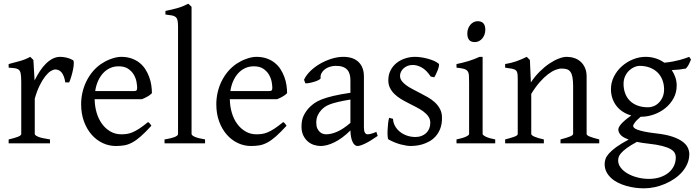

<svg xmlns="http://www.w3.org/2000/svg" viewBox="-20 -777 3771 1041"><path d="M376 -450.7Q380.4 -447.8 380.1 -433.6Q379.9 -419.4 376.2 -400.9Q372.6 -382.3 366.7 -362.8Q360.8 -343.3 355 -330.1H334Q331.1 -349.6 325.7 -363.3Q320.3 -377 313.2 -385Q306.2 -393.1 297.6 -396.7Q289.1 -400.4 279.8 -400.4Q269 -400.4 254.6 -391.4Q240.2 -382.3 225.1 -363Q210 -343.8 195.1 -313.7Q180.2 -283.7 168.5 -242.2V-50.8Q168.5 -43.5 186.8 -35.6Q205.1 -27.8 251 -21V0H26.9V-21Q59.1 -28.3 77.1 -35.4Q95.2 -42.5 95.2 -50.8V-335Q95.2 -351.1 94.2 -362.1Q93.3 -373 91.8 -379.9Q90.3 -386.7 88.1 -390.6Q85.9 -394.5 84 -397Q80.6 -400.4 76.4 -402.6Q72.3 -404.8 65.7 -406.2Q59.1 -407.7 49.8 -408.4Q40.5 -409.2 26.9 -410.2V-429.7Q58.6 -438 89.1 -446.5Q119.6 -455.1 144 -468.8L161.1 -451.7L167.5 -340.8Q180.7 -367.7 196 -391.1Q211.4 -414.6 229 -431.9Q246.6 -449.2 265.9 -459Q285.2 -468.8 306.2 -468.8Q321.8 -468.8 339.8 -464.8Q357.9 -460.9 376 -450.7Z M623 -417.5Q597.7 -417.5 576.4 -407.7Q555.2 -397.9 538.8 -380.1Q522.5 -362.3 511.5 -337.6Q500.5 -313 496.1 -283.2H705.1Q716.3 -283.2 720 -286.9Q723.6 -290.5 723.6 -300.8Q723.6 -314 720 -333.7Q716.3 -353.5 705.3 -372.3Q694.3 -391.1 674.6 -404.3Q654.8 -417.5 623 -417.5ZM803.7 -272Q794.9 -262.2 780.3 -253.9Q765.6 -245.6 750 -239.3H493.2Q493.7 -201.2 503.7 -166.7Q513.7 -132.3 532.5 -106.2Q551.3 -80.1 577.9 -64.5Q604.5 -48.8 637.7 -48.8Q652.8 -48.8 667.2 -50.8Q681.6 -52.7 698.2 -59.6Q714.8 -66.4 735.1 -79.6Q755.4 -92.8 782.7 -115.2Q789.1 -111.8 793.7 -105.5Q798.3 -99.1 800.8 -95.2Q768.1 -59.6 743.4 -37.8Q718.8 -16.1 697 -4.4Q675.3 7.3 654.1 11Q632.8 14.6 607.9 14.6Q570.3 14.6 536.4 -1.5Q502.4 -17.6 476.6 -47.1Q450.7 -76.7 435.3 -118.4Q419.9 -160.2 419.9 -211.9Q419.9 -244.6 427.2 -276.4Q434.6 -308.1 448.5 -336.4Q462.4 -364.7 482.4 -388.7Q502.4 -412.6 527.8 -430.2Q538.6 -437.5 552 -444.6Q565.4 -451.7 580.1 -457Q594.7 -462.4 609.1 -465.6Q623.5 -468.8 636.7 -468.8Q668.5 -468.8 693.4 -460Q718.3 -451.2 736.8 -436.3Q755.4 -421.4 768.1 -401.6Q780.8 -381.8 788.8 -359.9Q796.9 -337.9 800.3 -315.2Q803.7 -292.5 803.7 -272Z M872.1 0V-21Q893.1 -24.4 907.2 -28.1Q921.4 -31.7 929.7 -35.4Q938 -39.1 941.7 -43Q945.3 -46.9 945.3 -50.8V-632.8Q945.3 -654.8 942.4 -667Q939.5 -679.2 931.6 -685.3Q923.8 -691.4 910.6 -693.6Q897.5 -695.8 877 -698.2V-717.8Q912.1 -724.6 941.4 -732.9Q970.7 -741.2 1001 -756.8L1018.6 -740.2V-50.8Q1018.6 -43.5 1035.2 -35.6Q1051.8 -27.8 1091.8 -21V0Z M1356 -417.5Q1330.6 -417.5 1309.3 -407.7Q1288.1 -397.9 1271.7 -380.1Q1255.4 -362.3 1244.4 -337.6Q1233.4 -313 1229 -283.2H1438Q1449.2 -283.2 1452.9 -286.9Q1456.5 -290.5 1456.5 -300.8Q1456.5 -314 1452.9 -333.7Q1449.2 -353.5 1438.2 -372.3Q1427.2 -391.1 1407.5 -404.3Q1387.7 -417.5 1356 -417.5ZM1536.6 -272Q1527.8 -262.2 1513.2 -253.9Q1498.5 -245.6 1482.9 -239.3H1226.1Q1226.6 -201.2 1236.6 -166.7Q1246.6 -132.3 1265.4 -106.2Q1284.2 -80.1 1310.8 -64.5Q1337.4 -48.8 1370.6 -48.8Q1385.7 -48.8 1400.1 -50.8Q1414.6 -52.7 1431.2 -59.6Q1447.8 -66.4 1468 -79.6Q1488.3 -92.8 1515.6 -115.2Q1522 -111.8 1526.6 -105.5Q1531.2 -99.1 1533.7 -95.2Q1501 -59.6 1476.3 -37.8Q1451.7 -16.1 1429.9 -4.4Q1408.2 7.3 1387 11Q1365.7 14.6 1340.8 14.6Q1303.2 14.6 1269.3 -1.5Q1235.4 -17.6 1209.5 -47.1Q1183.6 -76.7 1168.2 -118.4Q1152.8 -160.2 1152.8 -211.9Q1152.8 -244.6 1160.2 -276.4Q1167.5 -308.1 1181.4 -336.4Q1195.3 -364.7 1215.3 -388.7Q1235.4 -412.6 1260.7 -430.2Q1271.5 -437.5 1284.9 -444.6Q1298.3 -451.7 1313 -457Q1327.6 -462.4 1342 -465.6Q1356.4 -468.8 1369.6 -468.8Q1401.4 -468.8 1426.3 -460Q1451.2 -451.2 1469.7 -436.3Q1488.3 -421.4 1501 -401.6Q1513.7 -381.8 1521.7 -359.9Q1529.8 -337.9 1533.2 -315.2Q1536.6 -292.5 1536.6 -272Z M1747.6 -48.8Q1776.9 -48.8 1809.8 -63.7Q1842.8 -78.6 1879.9 -110.8V-237.3Q1838.9 -230.5 1812.3 -224.1Q1785.6 -217.8 1768.6 -211.2Q1751.5 -204.6 1741.2 -197.3Q1731 -189.9 1723.1 -181.6Q1710.4 -168.5 1702.6 -151.6Q1694.8 -134.8 1694.8 -111.8Q1694.8 -92.3 1700.7 -80.1Q1706.5 -67.9 1714.8 -60.8Q1723.1 -53.7 1732.2 -51.3Q1741.2 -48.8 1747.6 -48.8ZM2027.8 -40Q1986.3 -11.2 1959.2 1.7Q1932.1 14.6 1918.5 14.6Q1902.3 14.6 1891.6 -7.8Q1880.9 -30.3 1879.9 -69.8Q1857.9 -47.9 1835.9 -31.7Q1814 -15.6 1793 -5.4Q1772 4.9 1753.2 9.8Q1734.4 14.6 1718.8 14.6Q1701.2 14.6 1682.6 8.8Q1664.1 2.9 1649.2 -9.8Q1634.3 -22.5 1624.5 -42.5Q1614.7 -62.5 1614.7 -90.8Q1614.7 -127.9 1627.7 -152.8Q1640.6 -177.7 1658.7 -195.8Q1670.4 -207.5 1685.3 -218Q1700.2 -228.5 1724.9 -238.3Q1749.5 -248 1786.6 -256.8Q1823.7 -265.6 1879.9 -273.9V-342.8Q1879.9 -359.4 1876 -373.8Q1872.1 -388.2 1862.8 -398.7Q1853.5 -409.2 1837.6 -414.8Q1821.8 -420.4 1797.9 -419.9Q1782.2 -419.4 1767.1 -414.6Q1752 -409.7 1740.7 -400.9Q1729.5 -392.1 1723.1 -380.1Q1716.8 -368.2 1718.3 -353.5Q1718.8 -349.1 1708.3 -343.5Q1697.8 -337.9 1683.3 -333.5Q1668.9 -329.1 1655 -326.7Q1641.1 -324.2 1635.3 -325.7L1628.4 -344.7Q1639.6 -369.1 1662.6 -391.6Q1685.5 -414.1 1715.1 -431.2Q1744.6 -448.2 1777.6 -458.5Q1810.5 -468.8 1841.3 -468.8Q1895 -468.8 1924.1 -440.7Q1953.1 -412.6 1953.1 -362.3V-86.9Q1953.1 -66.4 1958.5 -57.6Q1963.9 -48.8 1972.7 -48.8Q1979.5 -48.8 1990.2 -51.3Q2001 -53.7 2020.5 -62Z M2376.5 -138.2Q2376.5 -103.5 2366.7 -78.9Q2356.9 -54.2 2341.3 -37.1Q2325.7 -20 2306.6 -9.8Q2287.6 0.5 2269 5.9Q2250.5 11.2 2234.1 12.9Q2217.8 14.6 2208.5 14.6Q2185.1 14.6 2152.1 5.9Q2119.1 -2.9 2086.4 -21Q2083 -22.5 2081.8 -36.9Q2080.6 -51.3 2081.3 -70.1Q2082 -88.9 2084.2 -107.9Q2086.4 -127 2089.8 -138.2L2110.8 -132.8Q2111.8 -112.3 2121.6 -94.2Q2131.3 -76.2 2147.7 -63Q2164.1 -49.8 2185.8 -42Q2207.5 -34.2 2232.9 -34.2Q2250.5 -34.2 2265.1 -39.8Q2279.8 -45.4 2290.5 -55.4Q2301.3 -65.4 2307.1 -79.6Q2313 -93.8 2313 -110.8Q2313 -130.4 2302.5 -145.5Q2292 -160.6 2274.9 -173.1Q2257.8 -185.5 2236.1 -196.5Q2214.4 -207.5 2191.9 -219.2Q2171.4 -229.5 2152.3 -241.2Q2133.3 -252.9 2118.4 -267.6Q2103.5 -282.2 2094.5 -300.3Q2085.4 -318.4 2085.4 -341.8Q2085.4 -372.1 2097.7 -395.8Q2109.9 -419.4 2130.1 -435.5Q2150.4 -451.7 2176.5 -460.2Q2202.6 -468.8 2230.5 -468.8Q2245.6 -468.8 2263.9 -466.1Q2282.2 -463.4 2300 -458.5Q2317.9 -453.6 2333.5 -446.8Q2349.1 -439.9 2358.9 -431.2Q2361.8 -428.2 2359.6 -418Q2357.4 -407.7 2352.8 -395.5Q2348.1 -383.3 2342.8 -372.6Q2337.4 -361.8 2334.5 -357.9L2315.4 -361.8Q2292 -397 2266.8 -410.9Q2241.7 -424.8 2217.8 -424.8Q2201.7 -424.8 2189 -419.4Q2176.3 -414.1 2167.2 -405.5Q2158.2 -397 2153.6 -386.7Q2148.9 -376.5 2148.9 -366.2Q2148.9 -350.6 2158.2 -338.1Q2167.5 -325.7 2182.6 -314.7Q2197.8 -303.7 2217 -293.7Q2236.3 -283.7 2256.8 -272.9Q2277.8 -262.2 2299.3 -250Q2320.8 -237.8 2337.9 -221.9Q2355 -206.1 2365.7 -185.8Q2376.5 -165.5 2376.5 -138.2Z M2455.1 0V-21Q2488.3 -27.8 2505.9 -35.9Q2523.4 -43.9 2523.4 -50.8V-327.1Q2523.4 -352.1 2522.5 -367.4Q2521.5 -382.8 2515.1 -391.4Q2508.8 -399.9 2494.9 -403.8Q2481 -407.7 2455.1 -410.2V-429.7Q2470.2 -432.6 2487.1 -436.8Q2503.9 -440.9 2520.5 -446Q2537.1 -451.2 2552.2 -457Q2567.4 -462.9 2580.1 -468.8H2596.7V-50.8Q2596.7 -44.9 2613 -36.4Q2629.4 -27.8 2665 -21V0ZM2611.3 -615.7Q2611.3 -602.1 2606.9 -589.8Q2602.5 -577.6 2595 -568.6Q2587.4 -559.6 2577.1 -554.2Q2566.9 -548.8 2554.7 -548.8Q2532.7 -548.8 2523.2 -561Q2513.7 -573.2 2513.7 -595.7Q2513.7 -609.4 2518.1 -621.6Q2522.5 -633.8 2530.3 -642.8Q2538.1 -651.9 2548.1 -657Q2558.1 -662.1 2569.8 -662.1Q2611.3 -662.1 2611.3 -615.7Z M3019 0V-21Q3054.2 -30.3 3070.8 -37.1Q3087.4 -43.9 3087.4 -50.8V-309.1Q3087.4 -338.9 3084 -357.4Q3080.6 -376 3073.2 -386.7Q3065.9 -397.5 3054 -401.4Q3042 -405.3 3024.9 -405.3Q3009.8 -405.3 2991.2 -397.9Q2972.7 -390.6 2951.4 -374.5Q2930.2 -358.4 2907 -332.3Q2883.8 -306.2 2860.4 -268.1V-50.8Q2860.4 -43.5 2878.7 -35.6Q2897 -27.8 2928.7 -21V0H2718.8V-21Q2751 -29.3 2769 -35.9Q2787.1 -42.5 2787.1 -50.8V-347.2Q2787.1 -366.2 2785.6 -377.4Q2784.2 -388.7 2777.6 -395Q2771 -401.4 2757.3 -404.3Q2743.7 -407.2 2718.8 -410.2V-429.7Q2752 -435.1 2780.3 -445.1Q2808.6 -455.1 2835.9 -468.8L2853 -451.7L2858.4 -330.1Q2879.9 -362.8 2905.8 -388.4Q2931.6 -414.1 2958 -431.9Q2984.4 -449.7 3009 -459.2Q3033.7 -468.8 3052.7 -468.8Q3073.7 -468.8 3093.3 -462.4Q3112.8 -456.1 3127.7 -442.9Q3142.6 -429.7 3151.6 -409.4Q3160.6 -389.2 3160.6 -361.8V-50.8Q3160.6 -43.9 3175.5 -37.4Q3190.4 -30.8 3229 -21V0Z M3580.6 -293Q3580.6 -318.8 3572 -342Q3563.5 -365.2 3546.6 -382.6Q3529.8 -399.9 3504.6 -409.9Q3479.5 -419.9 3446.8 -419.9Q3434.6 -419.9 3419.7 -413.6Q3404.8 -407.2 3391.6 -395Q3378.4 -382.8 3369.6 -364.3Q3360.8 -345.7 3360.8 -321.8Q3360.8 -295.9 3368.9 -272.7Q3377 -249.5 3393.3 -232.4Q3409.7 -215.3 3434.8 -205.3Q3460 -195.3 3494.6 -195.3Q3508.8 -195.3 3524.2 -201.4Q3539.6 -207.5 3552 -220Q3564.5 -232.4 3572.5 -250.5Q3580.6 -268.6 3580.6 -293ZM3496.6 2Q3478 0 3462.4 -2.4Q3446.8 -4.9 3433.1 -7.8Q3397.9 11.2 3377.7 26.4Q3357.4 41.5 3347.2 53.5Q3336.9 65.4 3334.2 75.2Q3331.5 85 3331.5 92.8Q3331.5 113.3 3345.2 131.6Q3358.9 149.9 3381.8 163.3Q3404.8 176.8 3435.1 184.8Q3465.3 192.9 3498.5 192.9Q3531.2 192.9 3558.1 184.1Q3585 175.3 3604 159.9Q3623 144.5 3633.5 123.3Q3644 102.1 3644 76.7Q3644 63 3637.7 51.5Q3631.3 40 3614.7 30.8Q3598.1 21.5 3569.6 14.2Q3541 6.8 3496.6 2ZM3648.9 -313Q3648.9 -275.4 3632.1 -244.4Q3615.2 -213.4 3587.9 -191.2Q3560.5 -168.9 3525.9 -156.5Q3491.2 -144 3455.6 -144H3453.6Q3430.2 -124.5 3421.4 -111.6Q3412.6 -98.6 3412.6 -95.7Q3412.6 -89.8 3417.7 -84.2Q3422.9 -78.6 3436.8 -73.5Q3450.7 -68.4 3475.1 -63.2Q3499.5 -58.1 3537.6 -53.7Q3590.8 -47.9 3625.5 -36.1Q3660.2 -24.4 3680.7 -9Q3701.2 6.3 3709.2 23.9Q3717.3 41.5 3717.3 58.6Q3717.3 85.4 3707 109.6Q3696.8 133.8 3679.2 154.3Q3661.6 174.8 3637.7 191.4Q3613.8 208 3586.4 219.7Q3559.1 231.4 3529.8 237.8Q3500.5 244.1 3471.7 244.1Q3448.7 244.1 3424.3 241Q3399.9 237.8 3376 231Q3352.1 224.1 3330.8 213.6Q3309.6 203.1 3293.5 188.2Q3277.3 173.3 3267.8 154.5Q3258.3 135.7 3258.3 111.8Q3258.3 99.1 3262.9 85.2Q3267.6 71.3 3281.7 55.2Q3295.9 39.1 3321.3 20.5Q3346.7 2 3388.7 -20.5Q3356.9 -31.7 3344.7 -45.9Q3332.5 -60.1 3332.5 -74.7Q3332.5 -78.6 3335 -85.2Q3337.4 -91.8 3345 -101.3Q3352.5 -110.8 3366.5 -123Q3380.4 -135.3 3402.8 -150.9Q3377.9 -157.7 3357.7 -170.7Q3337.4 -183.6 3323 -201.9Q3308.6 -220.2 3300.5 -243.4Q3292.5 -266.6 3292.5 -293.9Q3292.5 -329.6 3308.6 -361.6Q3324.7 -393.6 3351.1 -417.2Q3377.4 -440.9 3411.1 -454.8Q3444.8 -468.8 3480.5 -468.8Q3509.8 -468.8 3535.4 -460.4Q3561 -452.1 3582 -437Q3607.4 -439.5 3627.9 -443.4Q3648.4 -447.3 3664.8 -451.7Q3681.2 -456.1 3693.8 -460.4Q3706.5 -464.8 3716.8 -468.8L3726.6 -454.1Q3720.7 -440.4 3715.3 -429Q3710 -417.5 3698.7 -405.3Q3680.2 -401.9 3662.4 -399.9Q3644.5 -397.9 3622.1 -397Q3634.8 -378.4 3641.8 -357.4Q3648.9 -336.4 3648.9 -313Z"/></svg>

Font: Gentium Plus Phon
Style: Regular
Weight: 400
Designer: J. Victor Gaultney, Annie Olsen, Iska Routamaa, Becca Hirsbrunner
Foundry: SIL International
Version: Version 5.000